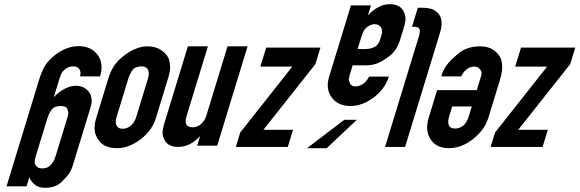

<svg xmlns="http://www.w3.org/2000/svg" viewBox="-20 -704 2777 920"><path d="M218.8 -418C206 -404.7 196 -390.8 188.6 -376.5C181.2 -362.2 174.7 -345.7 168.9 -327L11.2 189H107.2L120.6 145C127.1 161 136.6 173.5 149.2 182.5C161.8 191.5 177 196 195 196C229 196 255.8 186.5 275.3 167.5C294.7 148.5 307.5 134 313.6 124C319.6 114 324.5 103 328.1 91L408.9 -173C414 -189.7 417.2 -202 418.7 -210C420.1 -218 419.4 -228.7 416.5 -242C413.5 -255.3 405.5 -267.2 392.3 -277.5C379.1 -287.8 362.9 -293 343.5 -293C325.5 -293 307 -287.8 287.8 -277.5C268.7 -267.2 252 -254 237.7 -238L264.9 -327C269.4 -341.7 274 -352.3 278.7 -359C293.6 -377 311 -386 331 -386C345 -386 354.9 -381.3 360.7 -372C366.5 -362.7 367.4 -351.3 363.3 -338H459.3C471.9 -379.3 468 -413.8 447.5 -441.5C426.9 -469.2 396.3 -483 355.6 -483C332.3 -483 308.5 -477.2 284.3 -465.5C260.1 -453.8 238.2 -438 218.8 -418ZM148.6 83C146.4 77 145.7 71.3 146.3 66C146.9 60.7 148.7 53.3 151.5 44L206.9 -137C208.7 -141 210.6 -146 212.4 -152C214.3 -158 219.3 -166.8 227.5 -178.5C235.8 -190.2 250.2 -196 270.9 -196C288.2 -196 298.8 -191.3 302.6 -182C306.4 -172.7 308 -165.2 307.2 -159.5C306.5 -153.8 304.7 -146.3 301.9 -137L246.5 44C244.7 50 242.6 55.8 240.2 61.5C237.8 67.2 232.1 75.5 223 86.5C214 97.5 200.1 103 181.5 103C165.5 103 154.5 96.3 148.6 83Z M668.8 -49C697 -73.7 716.6 -104 727.6 -140L785.7 -330C790 -344 792.9 -356.8 794.4 -368.5C796 -380.2 795 -394.8 791.4 -412.5C787.8 -430.2 776.4 -446.2 757.1 -460.5C737.8 -474.8 713.8 -482 685.2 -482C664.5 -482 642.5 -476.5 619.1 -465.5C595.7 -454.5 572.7 -438.2 550.1 -416.5C527.5 -394.8 510.7 -366 499.7 -330L441.6 -140C430.8 -104.7 430.4 -76 440.3 -54C450.2 -32 463.3 -16.5 479.6 -7.5C495.8 1.5 516.3 6 541 6C563 6 584.9 1.2 606.9 -8.5C628.8 -18.2 649.5 -31.7 668.8 -49ZM567.4 -87C553.4 -87 543.8 -92.2 538.6 -102.5C533.5 -112.8 533.1 -125.3 537.6 -140L595.1 -328C599.6 -342.7 606.1 -356 614.8 -368C623.5 -380 638.1 -386 658.8 -386C674.1 -386 684.3 -380.5 689.3 -369.5C694.2 -358.5 694.4 -345.3 689.7 -330L631.6 -140C626.9 -124.7 618.7 -112 607 -102C595.2 -92 582.1 -87 567.4 -87Z M761.9 -49C771.2 -16.3 795.2 0 833.9 0C871.9 0 906.9 -17.3 938.8 -52L924.7 -6H1020.7L1166.3 -482H1070.3L967.8 -147C963.6 -133 955.5 -120.7 943.5 -110C931.6 -99.3 918.6 -94 904.6 -94C873.3 -94 863 -111.7 873.8 -147L976.3 -482H880.3L767.1 -112C763.7 -100.7 761.2 -89.3 759.7 -78C758.3 -66.7 759 -57 761.9 -49Z M1515.5 -476H1255.5L1227.7 -385H1380.7L1131.1 -69L1110 0H1359L1384.1 -82H1242.1L1491.4 -397Z M1921.2 -628C1913.9 -665.3 1889.3 -684 1847.3 -684C1828.6 -684 1810.3 -679.2 1792.4 -669.5C1774.4 -659.8 1757.9 -646.7 1742.8 -630L1757.5 -678H1661.5L1557.2 -337C1545.2 -297.7 1549.3 -264.3 1569.6 -237C1590 -209.7 1619.4 -196 1658.1 -196C1697.4 -196 1735.2 -209.8 1771.3 -237.5C1807.4 -265.2 1831.4 -298.3 1843.2 -337H1748.2C1741.9 -323 1732.8 -311.7 1720.8 -303C1708.8 -294.3 1696.2 -290 1682.9 -290C1670.2 -290 1661.6 -294.7 1657.1 -304C1652.7 -313.3 1650.8 -321 1651.7 -327C1652.5 -333 1654.3 -340.7 1657.2 -350L1669.7 -391H1733.7C1753.7 -391 1771.9 -394.2 1788.1 -400.5C1804.4 -406.8 1824 -418.7 1847 -436C1870 -453.3 1886.8 -479.7 1897.6 -515L1914.2 -569C1917.8 -581 1920.5 -591.8 1922.1 -601.5C1923.7 -611.2 1923.4 -620 1921.2 -628ZM1801.3 -514C1796.2 -497.3 1787.3 -485.7 1774.6 -479C1761.9 -472.3 1746.9 -469 1729.6 -469H1693.6L1707.6 -515C1709.1 -519.7 1711.6 -527.5 1715.3 -538.5C1719 -549.5 1723.8 -558.5 1729.6 -565.5C1735.4 -572.5 1742.4 -578 1750.6 -582C1758.9 -586 1767 -588 1775 -588C1789.6 -588 1799.9 -582.8 1805.7 -572.5C1811.6 -562.2 1812.6 -550.7 1808.7 -538ZM1689.9 -130H1629.9L1451.4 6H1545.4Z M1825.1 0H1921.1L2089 -549C2094.7 -567.7 2096.9 -585.2 2095.5 -601.5C2094.2 -617.8 2088.4 -631.2 2078.3 -641.5C2068.1 -651.8 2056.9 -658.7 2044.5 -662C2032.2 -665.3 2018.4 -667 2003.1 -667H1982.1L1954.2 -576H1961.2C1977.2 -576 1986.8 -572.3 1989.9 -565C1993 -557.7 1992.1 -546 1987.2 -530Z M2254.1 -385C2264.8 -385 2273.6 -380.5 2280.5 -371.5C2287.4 -362.5 2289.4 -353 2286.3 -343L2264.6 -272H2074.6L2034.2 -140C2021.8 -99.3 2024.8 -64.8 2043.1 -36.5C2061.4 -8.2 2090.9 6 2131.6 6C2170.9 6 2209.2 -8.5 2246.4 -37.5C2283.6 -66.5 2308.2 -100.7 2320.2 -140L2375.6 -321C2379.9 -335 2383 -349.2 2385.1 -363.5C2387.1 -377.8 2386.5 -393.8 2383.3 -411.5C2380 -429.2 2369.1 -445.3 2350.6 -460C2332.1 -474.7 2309.1 -482 2281.8 -482C2239.1 -482 2204.4 -470.8 2177.6 -448.5C2150.7 -426.2 2131.9 -407.7 2121.1 -393C2110.3 -378.3 2102.6 -363.7 2098.1 -349L2094.8 -338H2189.8C2196.1 -352 2204.9 -363.3 2216.2 -372C2227.5 -380.7 2240.1 -385 2254.1 -385ZM2161.3 -88C2144.7 -88 2134.4 -93.5 2130.4 -104.5C2126.4 -115.5 2127.1 -129.7 2132.4 -147L2146.8 -194H2240.8L2226.4 -147C2219.7 -125 2210.3 -109.7 2198.3 -101C2186.3 -92.3 2174 -88 2161.3 -88Z M2736.5 -476H2476.5L2448.7 -385H2601.7L2352.1 -69L2331 0H2580L2605.1 -82H2463.1L2712.4 -397Z"/></svg>

Font: Din Kursivschrift
Style: Condensed Italic Polish
Weight: 400
Version: Version 1.07